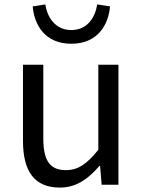

<svg xmlns="http://www.w3.org/2000/svg" viewBox="-20 -836 647 869"><path d="M251 13C325 13 379 -26 430 -85H433L440 0H516V-543H425V-158C373 -94 334 -66 278 -66C206 -66 176 -109 176 -210V-543H84V-199C84 -60 136 13 251 13ZM303 -638C422 -638 471 -724 478 -807L420 -816C411 -758 376 -700 303 -700C230 -700 194 -758 185 -816L128 -807C135 -724 183 -638 303 -638Z"/></svg>

Font: Noto Sans HK
Style: Regular
Weight: 400
Designer: Ryoko NISHIZUKA 西塚涼子 (kana, bopomofo & ideographs); Paul D. Hunt (Latin, Greek & Cyrillic); Sandoll Communications 산돌커뮤니
Foundry: Adobe
Version: Version 2.004;hotconv 1.0.118;makeotfexe 2.5.65603